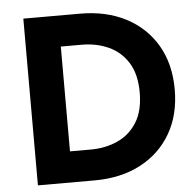

<svg xmlns="http://www.w3.org/2000/svg" viewBox="-51 -752 818 803"><g transform="rotate(-5 358.0 -350.0)"><path d="M314 0H76V-700H314Q424 -700 506.5 -657Q589 -614 635 -535.5Q681 -457 681 -350Q681 -243 635 -164.5Q589 -86 506.5 -43Q424 0 314 0ZM309 -570H222V-130H309Q371 -130 422 -153Q473 -176 503.5 -224.5Q534 -273 534 -350Q534 -427 503.5 -475.5Q473 -524 422 -547Q371 -570 309 -570Z"/></g></svg>

Font: Jost* Semi
Style: Regular
Weight: 600
Version: Version 3.7